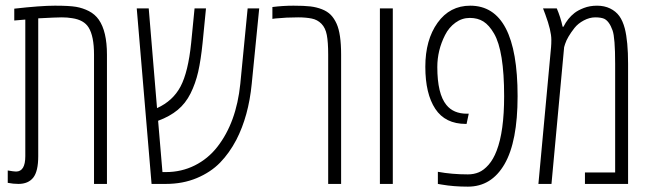

<svg xmlns="http://www.w3.org/2000/svg" viewBox="-20 -660 2343 689"><path d="M31.2 -628.9Q126 -639.6 177.2 -639.6Q228.5 -639.6 252.9 -635.5Q277.3 -631.3 299.1 -620.1Q320.8 -608.9 334.5 -589.4Q363.8 -547.4 363.8 -463.9V0H317.4V-463.9Q317.4 -530.3 297.9 -561.5Q281.2 -588.4 239.3 -594.7Q221.7 -597.7 201.9 -597.7Q182.1 -597.7 117.2 -594.2V-99.6Q117.2 -45.4 99.4 -22.7Q81.5 0 45.9 0Q27.3 0 7.8 -3.9V-48.3Q29.3 -44.4 37.6 -44.4Q70.8 -44.4 70.8 -99.6V-589.8L31.2 -586.4Z M575.2 0H523.9L470.7 -629.9H513.7L543.5 -272Q600.6 -297.9 627.9 -349.6Q655.3 -401.4 666 -505.9L678.2 -629.9H719.2L707 -505.9Q700.7 -444.3 691.2 -402.3Q681.6 -360.4 663.8 -324.7Q646 -289.1 617.7 -265.6Q589.4 -242.2 547.4 -226.6L563 -42.5H575.2Q631.3 -42.5 679 -66.4Q726.6 -90.3 759.8 -132.8Q828.1 -220.2 842.3 -358.9L868.7 -629.9H910.2L883.3 -358.9Q872.1 -243.7 828.1 -158.2Q803.2 -110.8 769.8 -76.4Q736.3 -42 686.3 -21Q636.2 0 575.2 0Z M957.5 -634.8Q995.1 -639.6 1033.2 -639.6Q1071.3 -639.6 1093.8 -637Q1116.2 -634.3 1135.5 -626.7Q1154.8 -619.1 1167 -606.7Q1179.2 -594.2 1188 -574.7Q1204.1 -539.1 1204.1 -463.9V0H1157.7V-463.9Q1157.7 -508.8 1152.8 -534.4Q1147.9 -560.1 1133.5 -574.7Q1119.1 -589.4 1098.4 -593.5Q1077.6 -597.7 1049.8 -597.7Q1007.8 -597.7 968.8 -593.8L957.5 -592.3Z M1389.6 0H1343.3V-629.9H1389.6Z M1651.9 -215.3Q1577.6 -215.3 1542 -269.5Q1506.3 -323.7 1506.3 -420.4Q1506.3 -517.1 1550.3 -578.4Q1594.2 -639.6 1667.5 -639.6Q1837.4 -639.6 1837.4 -314.9Q1837.4 -151.9 1790.5 -71Q1743.7 9.8 1659.2 9.8Q1607.9 9.8 1565.4 2.4L1551.3 0V-43.5Q1601.6 -34.2 1659.2 -34.2Q1680.2 -34.2 1698.2 -41.7Q1716.3 -49.3 1733.4 -68.8Q1750.5 -88.4 1762.2 -119.1Q1789.1 -188.5 1789.1 -314.9Q1789.1 -477.5 1752.9 -539.6Q1735.4 -569.8 1714.8 -582.8Q1694.3 -595.7 1666 -595.7Q1637.7 -595.7 1614.3 -578.6Q1590.8 -561.5 1577.1 -534.2Q1549.3 -479.5 1549.3 -419.4Q1549.3 -323.2 1582 -283.2Q1607.4 -252 1655.3 -252H1662.1L1654.3 -215.3Z M2222.2 -557.6Q2233.9 -511.2 2233.9 -431.2V0H2079.1V-41H2187.5V-431.2Q2187.5 -524.9 2178.2 -550.8Q2166.5 -584 2147.9 -592.8Q2136.2 -597.7 2116 -597.7Q2095.7 -597.7 2075 -586.7Q2054.2 -575.7 2041.5 -559.6Q2015.6 -526.4 2007.8 -502L2004.4 -490.7L1959 0H1912.1L1957.5 -490.7Q1958.5 -502 1958.5 -517.1Q1958.5 -549.8 1937 -607.9L1928.7 -629.9H1978Q1991.7 -598.1 1999 -564H2002Q2017.1 -594.2 2041.5 -613.3Q2053.7 -623 2075 -631.3Q2096.2 -639.6 2122.6 -639.6Q2148.9 -639.6 2169.4 -629.6Q2189.9 -619.6 2202.4 -602.5Q2214.8 -585.4 2222.2 -557.6Z"/></svg>

Font: Open Sans Hebrew Condensed Light
Style: Regular
Weight: 300
Width: 3
Foundry: Ascender Corporation, Yanek Iontef
Version: Version 2.001;PS 002.001;hotconv 1.0.70;makeotf.lib2.5.58329